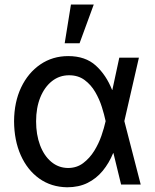

<svg xmlns="http://www.w3.org/2000/svg" viewBox="-20 -794 666 826"><path d="M269 11.7Q200.2 10.7 148.9 -25.9Q97.7 -62.5 69.3 -126.2Q41 -189.9 40.5 -272.5Q41 -355 71 -418Q101.1 -481 153.6 -516.8Q206.1 -552.7 273.4 -552.7Q347.2 -552.7 392.1 -512Q437 -471.2 462.4 -406.7H498L514.6 -274.4L585.4 0H501L434.1 -274.4Q428.7 -300.3 418.2 -333.7Q407.7 -367.2 389.6 -398.2Q371.6 -429.2 344 -449.7Q316.4 -470.2 277.3 -470.2Q235.4 -470.2 203.4 -444.8Q171.4 -419.4 153.3 -374.8Q135.3 -330.1 135.3 -272Q135.3 -214.8 152.3 -169.4Q169.4 -124 200.4 -97.9Q231.4 -71.8 272.5 -71.3Q310.1 -71.3 337.9 -92.3Q365.7 -113.3 385.3 -144.8Q404.8 -176.3 416.5 -210.4Q428.2 -244.6 434.1 -271.5L493.2 -545.9H577.6L514.6 -271.5L498 -135.3H466.8Q449.2 -92.3 421.9 -59.1Q394.5 -25.9 356.7 -7.1Q318.8 11.7 269 11.7ZM258.3 -607.9 285.2 -774.4H383.3L322.3 -607.9Z"/></svg>

Font: Inter Cardless Tabular
Style: Regular
Weight: 400
Designer: Rasmus Andersson
Foundry: rsms
Version: Version 4.000;git-4fc901f